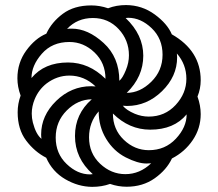

<svg xmlns="http://www.w3.org/2000/svg" viewBox="-20 -727 862 759"><path d="M344.2 11.7Q289.1 11.2 238 -18.6Q187 -48.3 162.6 -103.5Q116.7 -127 83.3 -171.4Q49.8 -215.8 49.8 -283.2Q49.8 -316.9 61.5 -349.1Q48.8 -383.8 48.8 -417.5Q48.8 -479 83.7 -527.1Q118.7 -575.2 163.1 -593.8Q184.1 -639.6 228.5 -672.6Q272.9 -705.6 340.8 -705.6Q374.5 -705.6 407.2 -694.3Q439.9 -707 478.5 -707Q541.5 -706.5 591.6 -669.9Q641.6 -633.3 659.2 -591.3Q773.4 -526.4 773.4 -409.7Q773.4 -376.5 760.7 -345.2Q773.4 -310.1 773.4 -275.9Q773.4 -219.7 741.9 -173.1Q710.4 -126.5 659.7 -100.6Q638.7 -55.7 591.6 -22.2Q544.4 11.2 480.5 11.2Q447.3 11.2 415 0Q382.8 11.7 344.2 11.7ZM481 -359.9Q533.2 -359.9 577.9 -403.6Q622.6 -447.3 622.6 -510.7Q622.6 -574.2 579.6 -615.5Q536.6 -656.7 486.8 -656.7Q481.4 -656.7 476.6 -655.8Q546.4 -589.4 546.4 -506.8Q546.4 -423.8 481 -359.9ZM451.7 -407.7Q464.4 -417.5 477.5 -449.7Q489.7 -479 489.7 -508.3Q489.7 -568.4 449 -612.1Q408.2 -655.8 347.2 -655.8Q285.6 -655.8 245.1 -612.8Q251.5 -613.8 263.7 -613.8Q327.6 -613.8 389.6 -557.1Q451.7 -500.5 451.7 -407.7ZM567.9 -266.1Q631.8 -266.1 674.3 -312Q716.8 -357.9 716.8 -415.5Q716.8 -472.2 679.2 -515.6Q680.2 -508.3 680.2 -500.5Q680.2 -424.8 620.4 -366.5Q560.5 -308.1 481.9 -308.1Q473.1 -308.1 465.3 -309.1Q479.5 -291.5 512.7 -277.3Q540 -266.1 567.9 -266.1ZM397 -415.5Q397 -478 353.8 -519.5Q310.5 -561 254.4 -561Q186 -561 145.3 -514.4Q104.5 -467.8 104.5 -418.5Q155.3 -480 249 -480Q332 -480 397 -415.5ZM568.4 -133.3Q632.8 -133.3 675.3 -178.7Q717.8 -224.1 717.8 -274.9Q668 -214.4 573.7 -214.4Q490.7 -214.4 426.3 -278.3Q426.3 -215.8 469.2 -174.6Q512.2 -133.3 568.4 -133.3ZM144 -178.2Q142.6 -186.5 142.6 -195.3Q142.6 -270 202.1 -328.1Q261.7 -386.2 340.8 -386.2Q349.6 -386.2 357.9 -385.3Q313 -428.2 254.4 -428.2Q205.6 -428.2 164.1 -397Q132.8 -372.6 117.2 -335Q105.5 -306.6 105.5 -277.8Q105.5 -260.3 109.9 -242.7Q122.1 -195.8 144 -178.2ZM335.9 -37.6Q341.3 -37.6 346.7 -38.6Q276.4 -101.1 276.4 -189.5Q276.4 -276.4 342.8 -334.5Q287.6 -334 243.9 -290.3Q200.2 -246.6 200.2 -183.1Q200.2 -120.1 243.2 -78.9Q286.1 -37.6 335.9 -37.6ZM475.6 -38.6Q532.7 -38.6 577.6 -81.5Q570.8 -80.6 559.1 -80.6Q524.4 -80.6 476.8 -105Q429.2 -129.4 399.7 -178Q370.1 -226.6 370.1 -286.6Q332 -243.7 332 -184.1Q332 -121.1 375.7 -79.8Q419.4 -38.6 475.6 -38.6Z"/></svg>

Font: Bainsley
Style: Regular
Weight: 400
Designer: Paul James MIller
Foundry: High-Logic / Made with FontCreator
Version: Version 1.411;March 28, 2021;FontCreator 13.0.0.2683 64-bit